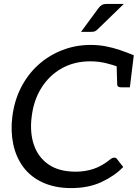

<svg xmlns="http://www.w3.org/2000/svg" viewBox="-20 -955 709 983"><path d="M344 8Q264 8 201.5 -19.5Q139 -47 99 -100Q61 -152 47.5 -218.5Q34 -285 43 -356Q53 -439 87.5 -506.5Q122 -574 175 -622Q229 -671 298 -698Q367 -725 444 -725Q484 -725 521 -718Q558 -711 593.5 -699Q629 -687 665 -672L656 -599L588 -612Q558 -623 521 -632Q484 -641 441 -641Q361 -641 297 -605.5Q233 -570 192.5 -506Q152 -442 142 -356Q132 -277 153.5 -213.5Q175 -150 228.5 -113Q282 -76 368 -76Q416 -76 459.5 -90.5Q503 -105 547 -141Q552 -145 556.5 -146.5Q561 -148 565 -148Q568 -148 571.5 -147Q575 -146 578 -142L611 -100Q566 -54 499.5 -23Q433 8 344 8ZM577 -624 656 -599 645 -508H599Q591 -508 585.5 -511.5Q580 -515 580 -524ZM527 -935H614L481 -806Q473 -798 466.5 -795Q460 -792 448 -792H395L484 -913Q492 -924 501.5 -929.5Q511 -935 527 -935Z"/></svg>

Font: Aleo
Style: Italic
Weight: 400
Italic angle: -7°
Designer: Alessio Laiso
Foundry: Alessio Laiso
Version: Version 2.001;gftools[0.9.29]